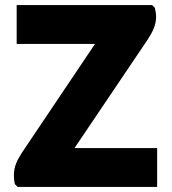

<svg xmlns="http://www.w3.org/2000/svg" viewBox="-20 -740 681 760"><path d="M275 -154 565 -584C584 -614 598 -640 598 -675C598 -684 595 -700 593 -709L582 -720H46V-566H356L67 -136C47 -105 35 -80 35 -46C35 -36 36 -22 39 -11L50 0H602V-154Z"/></svg>

Font: Kufam Arabic Latin Roman Bold
Style: Regular
Weight: 700
Designer: Wael Morcos & Artur Schmal
Version: Version 1.200;PS 001.200;hotconv 1.0.88;makeotf.lib2.5.64775